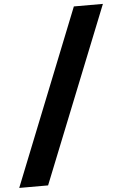

<svg xmlns="http://www.w3.org/2000/svg" viewBox="-71 -793 667 1047"><g transform="rotate(-5 262.0 -270.0)"><path d="M-9 210 374 -750H533L149 210Z"/></g></svg>

Font: Teachers ExtraBold
Style: Regular
Weight: 800
Designer: Alfredo Marco Pradil, Chank Diesel
Version: Version 1.001